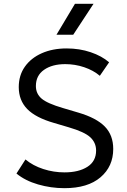

<svg xmlns="http://www.w3.org/2000/svg" viewBox="-20 -968 664 1003"><path d="M316.5 15Q246 15 178.8 -4.5Q111.5 -24 66 -61.5L113 -135Q152 -102.5 206 -85Q260 -67.5 317 -67.5Q391 -67.5 436.5 -96.5Q482 -125.5 482 -181.5Q482 -222.5 451.8 -250.8Q421.5 -279 339 -303L263 -325.5Q166.5 -353 122.2 -398.5Q78 -444 78 -513Q78 -574.5 110 -619.8Q142 -665 198.5 -690Q255 -715 328 -715Q395.5 -715 453.8 -695.2Q512 -675.5 550 -642.5L501.5 -572Q468 -600.5 420 -616.8Q372 -633 321 -633Q252.5 -633 210 -603.2Q167.5 -573.5 167.5 -518.5Q167.5 -478.5 197.2 -453Q227 -427.5 309 -403.5L390 -379.5Q483.5 -352 527.5 -307Q571.5 -262 571.5 -190Q571.5 -98.5 505 -41.8Q438.5 15 316.5 15ZM275 -786.5 371.5 -948H468.5L362.5 -786.5Z"/></svg>

Font: Geologica Light
Style: Regular
Weight: 300
Designer: Sindre Bremnes, Frode Helland
Foundry: Monokrom Skriftforlag AS
Version: Version 1.010; ttfautohint (v1.8.4.7-5d5b);gftools[0.9.28]